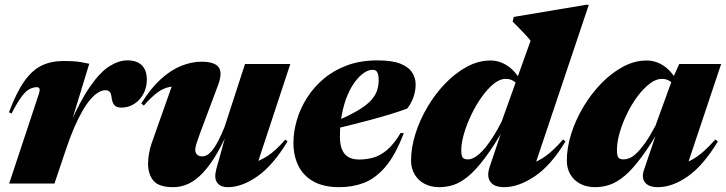

<svg xmlns="http://www.w3.org/2000/svg" viewBox="-20 -760 3006 795"><path d="M142 -374.5Q145.5 -386 143.5 -392.5Q141.5 -399 132.5 -399Q119 -399 104 -392Q89 -385 71 -362Q53 -339 28 -290L17 -295Q48 -377.5 80.8 -423.8Q113.5 -470 153 -488.8Q192.5 -507.5 243.5 -507.5Q265.5 -507.5 281.8 -506.5Q298 -505.5 313.5 -503Q329 -500.5 349.5 -496L261.5 -207.5L263 -232Q311 -341.5 353.2 -402Q395.5 -462.5 433.8 -486.2Q472 -510 507.5 -510Q547 -510 567.5 -489.5Q588 -469 588 -430.5Q588 -398 573.8 -371.5Q559.5 -345 535.8 -329.8Q512 -314.5 482.5 -314.5Q463 -314.5 454.2 -324Q445.5 -333.5 442.5 -353Q440.5 -373 434.2 -379.8Q428 -386.5 416.5 -386.5Q403 -386.5 387.5 -377.5Q372 -368.5 355.5 -349.8Q339 -331 322 -301.8Q305 -272.5 287.5 -232.2Q270 -192 252.5 -139.5L205.5 0H18Z M876 -61 930.5 -257.5 936.5 -245Q907.5 -174.5 878.5 -125Q849.5 -75.5 820.2 -44.5Q791 -13.5 760.5 0.8Q730 15 698 15Q637 15 615 -12.2Q593 -39.5 593 -82Q593 -100 596.8 -123Q600.5 -146 608 -167L709 -453L746 -403Q707.5 -405 681.5 -399.8Q655.5 -394.5 631.5 -376.8Q607.5 -359 575.5 -323L565 -331.5Q603.5 -394 645.5 -432Q687.5 -470 730.2 -487.2Q773 -504.5 814.5 -504.5Q868 -504.5 885.2 -481.8Q902.5 -459 882.5 -406.5L807.5 -206Q797.5 -178.5 793 -164Q788.5 -149.5 788.5 -140.5Q788.5 -126.5 796.5 -119.5Q804.5 -112.5 817.5 -112.5Q828 -112.5 838.5 -118.8Q849 -125 860.2 -139Q871.5 -153 883.5 -176.2Q895.5 -199.5 909.5 -233.5L994.5 -495H1182L1032.5 -41.5L974 -79.5Q999 -80.5 1026.5 -86.5Q1054 -92.5 1087.2 -113.8Q1120.5 -135 1161.5 -182L1170.5 -174.5Q1110.5 -75 1046 -30Q981.5 15 923.5 15Q892.5 15 879 -3.8Q865.5 -22.5 876 -61Z M1523 -471Q1505.5 -471 1486.8 -458.2Q1468 -445.5 1450 -421.5Q1432 -397.5 1418 -363.8Q1404 -330 1395.8 -287.2Q1387.5 -244.5 1387.5 -195Q1387.5 -146 1407 -122.8Q1426.5 -99.5 1468 -99.5Q1497.5 -99.5 1526 -107.5Q1554.5 -115.5 1582.8 -139.2Q1611 -163 1638.5 -209H1652Q1617 -116.5 1575 -68.2Q1533 -20 1486 -2.5Q1439 15 1385.5 15Q1319.5 15 1277.2 -9Q1235 -33 1215 -74.5Q1195 -116 1195 -168Q1195 -214.5 1209.2 -263Q1223.5 -311.5 1251.5 -355.5Q1279.5 -399.5 1321.2 -434.5Q1363 -469.5 1418.2 -489.8Q1473.5 -510 1542 -510Q1604.5 -510 1639 -495.8Q1673.5 -481.5 1687.2 -458.8Q1701 -436 1701 -411.5Q1701 -383 1691.8 -357.2Q1682.5 -331.5 1666 -310.5Q1634 -298.5 1593.5 -286.2Q1553 -274 1508.8 -262.2Q1464.5 -250.5 1419.5 -239.2Q1374.5 -228 1333 -218.5L1336 -244.5Q1388.5 -264.5 1425.5 -283Q1462.5 -301.5 1486.8 -319Q1511 -336.5 1524.2 -354Q1537.5 -371.5 1542.8 -390.2Q1548 -409 1548 -429.5Q1548 -445 1545 -454Q1542 -463 1536.8 -467Q1531.5 -471 1523 -471Z M2143.5 -367.5Q2131 -404 2114.2 -418.8Q2097.5 -433.5 2074 -433.5Q2049.5 -433.5 2024 -412.8Q1998.5 -392 1974.5 -358.2Q1950.5 -324.5 1931.5 -284.8Q1912.5 -245 1901.2 -206.5Q1890 -168 1890 -138.5Q1890 -116 1895.5 -108Q1901 -100 1918 -100Q1927 -100 1938 -104.8Q1949 -109.5 1962.5 -120.8Q1976 -132 1990.8 -150.2Q2005.5 -168.5 2022.5 -195Q2039.5 -221.5 2057.5 -257.5L2177 -591.5Q2168.5 -602.5 2156 -615.8Q2143.5 -629 2129.8 -643.2Q2116 -657.5 2102.5 -671L2107.5 -690L2405.5 -740H2418L2183.5 -41.5L2127.5 -74.5Q2152.5 -75.5 2179.2 -83Q2206 -90.5 2238.2 -113Q2270.5 -135.5 2311.5 -182.5L2321.5 -174.5Q2261 -74.5 2194 -29.8Q2127 15 2067.5 15Q2026.5 15 2010.5 -7.2Q1994.5 -29.5 2007 -67.5L2065 -240L2073 -239Q2026 -156.5 1987.8 -105.8Q1949.5 -55 1917.5 -29Q1885.5 -3 1856.8 6Q1828 15 1799 15Q1764 15 1737.8 1Q1711.5 -13 1696.8 -38Q1682 -63 1682 -94.5Q1682 -148.5 1700.2 -206.2Q1718.5 -264 1750.5 -318Q1782.5 -372 1824.5 -415.2Q1866.5 -458.5 1914 -484Q1961.5 -509.5 2011 -509.5Q2051 -509.5 2086.5 -484Q2122 -458.5 2152 -398Z M2646.5 -56.5 2709.5 -242 2719.5 -239Q2674 -160.5 2637 -110.5Q2600 -60.5 2568 -33.2Q2536 -6 2506 4.5Q2476 15 2444 15Q2409 15 2382.5 1Q2356 -13 2341.5 -38Q2327 -63 2327 -94.5Q2327 -148.5 2345.2 -206.2Q2363.5 -264 2395.8 -318Q2428 -372 2470.2 -415.2Q2512.5 -458.5 2560.2 -484Q2608 -509.5 2657.5 -509.5Q2693.5 -509.5 2726 -489Q2758.5 -468.5 2786.5 -420.5L2776 -398Q2766 -416.5 2752.2 -425Q2738.5 -433.5 2720 -433.5Q2696.5 -433.5 2670.8 -414Q2645 -394.5 2620.5 -362Q2596 -329.5 2576.8 -290.2Q2557.5 -251 2546 -211.5Q2534.5 -172 2534.5 -138.5Q2534.5 -116 2540.2 -108Q2546 -100 2562.5 -100Q2573 -100 2586 -105Q2599 -110 2615 -125Q2631 -140 2650.8 -167.5Q2670.5 -195 2694 -239.5L2764 -432L2792.5 -495H2966L2818.5 -54L2800.5 -80.5Q2824 -87 2846.2 -99.2Q2868.5 -111.5 2892 -132Q2915.5 -152.5 2942 -182.5L2952.5 -174.5Q2892 -74.5 2828 -29.8Q2764 15 2704 15Q2666 15 2650.8 -4.5Q2635.5 -24 2646.5 -56.5Z"/></svg>

Font: Newsreader 60pt ExtraBold
Style: Italic
Weight: 800
Italic angle: -17°
Designer: Hugues Gentile
Foundry: Production Type
Version: Version 1.003